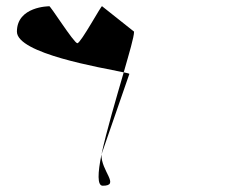

<svg xmlns="http://www.w3.org/2000/svg" viewBox="-20 -558 725 613"><path d="M34 -457C34 -387 303 -342 375 -327C393 -390 408 -440 408 -457L306 -538C306 -546 238 -420 227 -420C216 -420 137 -546 137 -538C137 -538 34 -538 34 -457ZM304 -65C292 -6 290 35 308 35C365 35 302 -12 304 -65ZM304 -65 393 -322C393 -323 386 -325 375 -327C351 -244 320 -140 304 -65ZM304 -65Z"/></svg>

Font: Ampere
Style: SC
Weight: 400
Version: Version 1